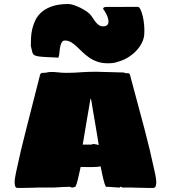

<svg xmlns="http://www.w3.org/2000/svg" viewBox="-20 -931 839 952"><path d="M308.1 -569.8Q325.7 -569.8 338.1 -570.3Q350.6 -570.8 360.4 -571.3Q370.1 -571.8 378.7 -572.5Q387.2 -573.2 397.7 -573.7Q408.2 -574.2 422.1 -574.7Q436 -575.2 456.1 -575.2Q459.5 -575.2 469.5 -575Q479.5 -574.7 492.7 -574.2Q505.9 -573.7 521 -573.5Q536.1 -573.2 549.6 -572.8Q563 -572.3 573.5 -572Q584 -571.8 587.9 -571.8Q593.8 -571.8 598.4 -569.8Q603 -567.9 608.9 -567.9H616.7Q620.1 -566.9 622.6 -563.7Q625 -560.5 625 -558.1L695.8 -293.9Q709.5 -242.2 722.7 -187Q735.8 -131.8 747.1 -79.1Q748 -73.2 751 -59.8Q753.9 -46.4 754.6 -33Q755.4 -19.5 752.4 -9.3Q749.5 1 738.8 1Q735.8 1 727.3 1Q718.8 1 708 0.7Q697.3 0.5 685.8 0.2Q674.3 0 664.3 -0.2Q654.3 -0.5 647.5 -0.5Q640.6 -0.5 640.1 -1H585Q585 -2 584 -3.4Q583 -4.9 577.1 -4.9Q576.2 -4.9 575.2 -2.9Q574.2 -1 572.8 -1H569.8Q569.3 -1 562.3 -1.5Q555.2 -2 545.2 -2.7Q535.2 -3.4 524.2 -4.2Q513.2 -4.9 504.9 -4.9Q499 -15.6 492.4 -42.7Q485.8 -69.8 479 -106Q468.8 -104 456.5 -103.3Q444.3 -102.5 431.2 -102.5Q418 -102.5 404.8 -102.8Q391.6 -103 379.9 -103Q372.6 -68.4 366.2 -42Q359.9 -15.6 354 -4.9Q351.1 -4.9 346.4 -2.9Q341.8 -1 340.8 -1H338.9Q333.5 -1 330.8 -2.9Q328.1 -4.9 325.7 -4.9Q303.7 -4.4 286.6 -3.4Q272 -2.4 260 -2Q248 -1.5 248 -1H167Q166.5 -1 159.9 -0.7Q153.3 -0.5 143.3 -0.2Q133.3 0 121.6 0.2Q109.9 0.5 99.1 0.7Q88.4 1 79.8 1Q71.3 1 67.9 1Q57.6 1 54.7 -9.3Q51.8 -19.5 52.7 -33Q53.7 -46.4 56.4 -59.8Q59.1 -73.2 60.1 -79.1Q71.3 -131.8 84.2 -187Q97.2 -242.2 110.8 -293.9L178.7 -560.1Q178.7 -562.5 181.6 -565.7Q184.6 -568.8 187 -569.8H194.8Q206.1 -569.8 214.4 -572Q222.7 -574.2 234.9 -574.2Q253.4 -574.2 270.5 -572Q287.6 -569.8 308.1 -569.8ZM426.8 -431.2Q426.8 -430.7 424.8 -419.4Q422.9 -408.2 419.9 -390.1Q417 -372.1 412.8 -348.9Q408.7 -325.7 404.8 -301.8Q400.9 -277.8 397 -254.9Q393.1 -231.9 390.1 -213.9H434.1Q435.1 -214.8 437 -215.8Q439 -216.8 439.9 -216.8H441.9Q450.2 -216.8 456.5 -215.1Q462.9 -213.4 469.7 -211.9Q466.8 -230 462.9 -253.2Q459 -276.4 455.1 -300.5Q451.2 -324.7 447 -347.9Q442.9 -371.1 439.9 -389.4Q437 -407.7 435.1 -419.2Q433.1 -430.7 433.1 -431.2Q432.6 -432.1 432.1 -434.1Q431.6 -435.5 431.2 -438Q430.7 -440.4 429.7 -443.8Q428.7 -440.4 428.2 -438Q427.7 -435.5 427.2 -434.1Q426.8 -432.1 426.8 -431.2ZM511.2 -896.5 664.1 -897Q670.9 -896 677 -883.1Q683.1 -870.1 687.7 -850.8Q692.4 -831.5 694.6 -807.9Q696.8 -784.2 695.3 -761.7Q694.3 -741.7 684.6 -720.9Q674.8 -700.2 657.7 -681.4Q640.6 -662.6 616.7 -647.5Q592.8 -632.3 564 -624.5Q551.8 -620.1 540.5 -618.7Q529.3 -617.2 515.6 -617.2Q484.9 -617.2 461.9 -625.5Q439 -633.8 420.9 -646.5Q402.8 -659.2 388.2 -673.6Q373.5 -688 359.9 -700.7Q346.2 -713.4 332.3 -721.7Q318.4 -730 301.8 -730Q292.5 -730 287.6 -722.9Q282.7 -715.8 280 -705.6Q277.3 -695.3 276.1 -683.6Q274.9 -671.9 273.7 -662.4Q272.5 -652.8 270.3 -647.7Q268.1 -642.6 263.7 -645.5Q229 -647 206.8 -648.2Q184.6 -649.4 171.4 -651.4Q158.2 -653.3 151.9 -656.7Q145.5 -660.2 142.6 -666Q139.6 -671.9 138.2 -680.9Q136.7 -689.9 132.8 -703.1Q132.8 -721.2 133.8 -743.7Q134.8 -766.1 140.4 -789.3Q146 -812.5 157.2 -834.5Q168.5 -856.4 189.2 -873.5Q210 -890.6 241.7 -900.9Q273.4 -911.1 319.3 -911.1Q329.6 -911.1 345.5 -906Q361.3 -900.9 378.2 -892.6Q395 -884.3 409.9 -874Q424.8 -863.8 432.6 -853Q438 -846.2 443.6 -836.9Q449.2 -827.6 456.1 -819.6Q462.9 -811.5 471.2 -805.9Q479.5 -800.3 490.2 -800.3Q503.9 -800.3 510.3 -805.7Q516.6 -811 517.6 -819.6Q518.6 -828.1 515.9 -838.4Q513.2 -848.6 508.8 -858.2Q504.4 -867.7 499.3 -875.5Q494.1 -883.3 491.2 -886.7Q491.7 -892.6 496.1 -894.5Q500.5 -896.5 505.9 -896.5Z"/></svg>

Font: Sigmar One
Style: Regular
Weight: 400
Version: Version 1.000